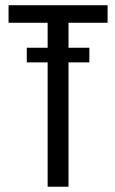

<svg xmlns="http://www.w3.org/2000/svg" viewBox="-20 -707 437 727"><path d="M12.4 -687.2V-620.8H160.4V0H239.4V-620.8H387.4V-687.2ZM81.4 -470.8H318.4V-526.2H81.4Z"/></svg>

Font: Secuela Light
Style: Regular
Weight: 300
Designer: Fernando Haro
Foundry: deFharo
Version: Version 1.708